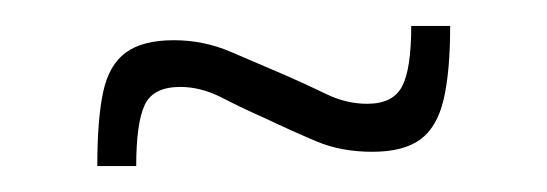

<svg xmlns="http://www.w3.org/2000/svg" viewBox="-20 -376 422 148"><path d="M55 -248Q55 -284 59.5 -305Q64 -326 77 -335.5Q90 -345 114 -345Q137 -345 158 -336Q179 -327 200 -318Q216 -311 231.5 -303.5Q247 -296 263 -296Q283 -296 290 -309.5Q297 -323 297 -356H327Q327 -321 322 -299.5Q317 -278 304 -268.5Q291 -259 267 -259Q243 -259 224 -267Q205 -275 184 -285Q168 -292 151.5 -300.5Q135 -309 119 -309Q98 -309 91.5 -295Q85 -281 85 -248Z"/></svg>

Font: Saira UltraCondensed ExtraLight
Style: Regular
Weight: 250
Width: 1
Designer: Hector Gatti with collaboration of the Omnibus-Type team
Foundry: Omnibus-Type
Version: Version 1.101